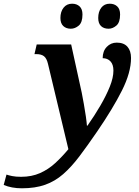

<svg xmlns="http://www.w3.org/2000/svg" viewBox="-180 -776 750 1036"><path d="M-62 240Q-117 240 -160 222L-145 166Q-134 170 -114.5 174Q-95 178 -66 178Q-9 178 36 158Q81 138 118 104Q155 70 189 29L79 -431Q72 -461 57.5 -472.5Q43 -484 16 -484H6L18 -536H204L261 -276Q266 -250 272.5 -214.5Q279 -179 283.5 -146.5Q288 -114 289 -98H292Q330 -152 361.5 -206Q393 -260 412.5 -308.5Q432 -357 432 -395Q432 -428 416 -445Q400 -462 374 -462Q374 -500 396 -523Q418 -546 450 -546Q488 -546 507.5 -524Q527 -502 527 -463Q527 -385 478 -287.5Q429 -190 344 -66Q292 10 248.5 67.5Q205 125 161 163.5Q117 202 63.5 221Q10 240 -62 240ZM406 -621Q380 -621 365 -635.5Q350 -650 350 -679Q350 -713 366.5 -734.5Q383 -756 412 -756Q437 -756 452.5 -741.5Q468 -727 468 -698Q468 -655 448 -638Q428 -621 406 -621ZM202 -621Q177 -621 161.5 -635.5Q146 -650 146 -679Q146 -713 163 -734.5Q180 -756 209 -756Q234 -756 249.5 -741.5Q265 -727 265 -698Q265 -655 245 -638Q225 -621 202 -621Z"/></svg>

Font: Noto Serif SemiCondensed
Style: Bold Italic
Weight: 700
Width: 4
Italic angle: -12°
Designer: Monotype Design Team
Foundry: Monotype Imaging Inc.
Version: Version 2.014